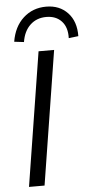

<svg xmlns="http://www.w3.org/2000/svg" viewBox="-62 -971 499 1008"><g transform="rotate(-5 188.0 -467.5)"><path d="M49 0 161 -705H243L131 0ZM89 -760 38 -766Q51 -845 100.5 -890Q150 -935 221 -935Q291 -935 334 -889.5Q377 -844 376 -766L325 -760Q327 -817 297.5 -849Q268 -881 217 -881Q166 -881 132 -849Q98 -817 89 -760Z"/></g></svg>

Font: Nunito Sans
Style: Italic
Weight: 400
Italic angle: -9°
Designer: Vernon Adams
Foundry: Vernon Adams
Version: Version 3.006; ttfautohint (v1.8.3)